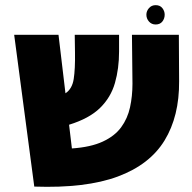

<svg xmlns="http://www.w3.org/2000/svg" viewBox="-20 -714 745 745"><path d="M113 10 35 -579H207L234 -352Q260 -369 266 -407.5Q272 -446 271 -510L270 -579H442V-514Q442 -448 426 -392Q410 -336 368 -295Q326 -254 248 -230L259 -138Q332 -143 378.5 -164.5Q425 -186 450 -220Q475 -254 484.5 -297.5Q494 -341 494 -389L492 -579H674L675 -399Q676 -263 618.5 -169Q561 -75 437 -29Q313 17 113 10ZM584 -694Q601 -694 610 -682.5Q619 -671 619 -657Q619 -642 610 -630.5Q601 -619 584 -619Q568 -619 558 -630.5Q548 -642 548 -657Q548 -671 558 -682.5Q568 -694 584 -694Z"/></svg>

Font: Assistant ExtraBold
Style: Regular
Weight: 800
Designer: Hebrew By Ben Nathan, Latin by Paul Hunt
Version: Version 3.000